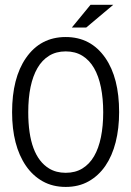

<svg xmlns="http://www.w3.org/2000/svg" viewBox="-20 -754 535 783"><path d="M465.8 -296.9Q465.8 -230 451.7 -174.1Q437.5 -118.2 409.7 -77.6Q381.8 -37.1 341.3 -14.4Q300.8 8.3 248 8.3Q195.3 8.3 154.5 -14.4Q113.8 -37.1 85.9 -77.6Q29.3 -160.2 29.3 -296.4Q29.3 -436 85.9 -517.6Q145 -603 248 -603Q350.6 -603 409.7 -517.6Q465.8 -436.5 465.8 -296.9ZM132.8 -476.6Q95.2 -411.6 95.2 -296.4Q95.2 -118.7 180.2 -66.9Q209 -49.3 248 -49.3Q287.1 -49.3 315.9 -66.9Q344.7 -84.5 363.5 -116.7Q382.3 -148.9 391.6 -194.6Q400.9 -240.2 400.9 -296.1Q400.9 -352.1 391.6 -397.9Q382.3 -443.8 363.5 -476.3Q344.7 -508.8 315.9 -526.6Q287.1 -544.4 248 -544.4Q209 -544.4 180.2 -526.6Q151.4 -508.8 132.8 -476.6ZM441.9 -734.4 331.5 -641.6H272.9L349.1 -734.4Z"/></svg>

Font: Meera
Style: Regular
Weight: 400
Designer: Hussain KH and Suresh P for Swathanthra Malayalam Computing (SMC)
Version: 7.0.0+20160512